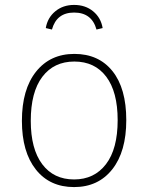

<svg xmlns="http://www.w3.org/2000/svg" viewBox="-20 -750 602 780"><path d="M281 -730Q327 -730 358.5 -704Q390 -678 397 -636L372 -630Q353 -699 281 -699Q210 -699 191 -630L166 -636Q173 -678 204.5 -704Q236 -730 281 -730ZM282 -531Q381 -531 437 -461Q493 -391 493 -262Q493 -134 436 -62Q379 10 281 10Q182 10 125.5 -61.5Q69 -133 69 -259Q69 -387 126.5 -459Q184 -531 282 -531ZM105 -259Q105 -145 151.5 -83Q198 -21 281 -21Q363 -21 410.5 -83Q458 -145 458 -262Q458 -377 411.5 -438.5Q365 -500 282 -500Q199 -500 152 -438Q105 -376 105 -259Z"/></svg>

Font: Fira Sans UltraLight
Style: Regular
Weight: 200
Designer: Carrois Corporate & Edenspiekermann AG
Foundry: Carrois Corporate GbR & Edenspiekermann AG
Version: Version 4.106;PS 004.106;hotconv 1.0.70;makeotf.lib2.5.58329